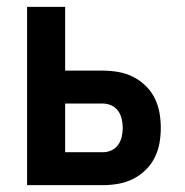

<svg xmlns="http://www.w3.org/2000/svg" viewBox="-20 -540 540 560"><path d="M59 0V-520H170V-334H280Q303 -334 325.5 -330Q348 -326 368 -316Q388 -306 404.5 -290Q421 -274 431 -254Q441 -234 445 -212Q449 -190 449 -167Q449 -144 445 -122Q441 -100 431 -80Q421 -60 404.5 -44Q388 -28 368 -18Q348 -8 325.5 -4Q303 0 280 0ZM280 -96Q293 -96 305 -101.5Q317 -107 324.5 -117.5Q332 -128 335 -141Q338 -154 338 -167Q338 -180 335 -193Q332 -206 324.5 -216.5Q317 -227 305 -232.5Q293 -238 280 -238H170V-96Z"/></svg>

Font: Iosevka Algr
Style: Bold
Weight: 700
Monospace: yes
Designer: Belleve Invis
Foundry: Belleve Invis
Version: Version 26.0.2; ttfautohint (v1.8.3)